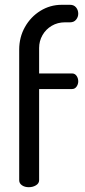

<svg xmlns="http://www.w3.org/2000/svg" viewBox="-20 -780 355 800"><path d="M100 0Q83 0 71.5 -8Q60 -16 60 -29V-573Q60 -625 84 -667.5Q108 -710 148.5 -735Q189 -760 237 -760H272Q288 -760 297 -749Q306 -738 306 -723Q306 -709 297 -698Q288 -687 272 -687H251Q220 -687 195.5 -672.5Q171 -658 157 -633.5Q143 -609 143 -580V-474H280Q292 -474 299 -464Q306 -454 306 -441Q306 -429 299 -419Q292 -409 280 -409H143V-29Q143 -16 130 -8Q117 0 100 0Z"/></svg>

Font: Dosis Medium
Style: Regular
Weight: 500
Designer: EdgarTolentino, PabloImpallari, IginoMarini
Foundry: EdgarTolentino, PabloImpallari, IginoMarini
Version: Version 3.001; ttfautohint (v1.8.2)